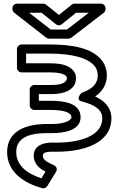

<svg xmlns="http://www.w3.org/2000/svg" viewBox="-20 -797 661 1053"><path d="M295 -15H266C219 -15 165 0 165 57C165 106 203 131 230 144L207 181C128 155 69 110 69 37C69 -34 127 -67 236 -67H268C327 -67 422 -80 422 -154C422 -234 325 -244 260 -244H193V-281H264C322 -281 397 -298 397 -370C397 -398 378 -419 354 -432C329 -445 295 -450 252 -450H123V-503H252C371 -503 463 -481 500 -433C511 -419 516 -404 516 -383C516 -335 482 -307 428 -288C428 -288 388 -251 430 -240C499 -223 541 -195 541 -148C541 -50 415 -15 295 -15ZM372 -154C372 -138 336 -117 268 -117H236C121 -117 19 -78 19 37C19 150 117 209 211 235C221 238 233 233 239 224L287 146C298 127 286 114 277 110C239 92 215 81 215 57C215 46 221 35 266 35H295C336 35 374 31 410 24C498 6 591 -42 591 -148C591 -209 550 -246 502 -268C538 -292 566 -330 566 -383C566 -413 557 -441 540 -464C485 -536 372 -553 252 -553H98C87 -553 73 -543 73 -528V-425C73 -414 83 -400 98 -400H252C292 -400 318 -395 331 -388C345 -381 347 -375 347 -370C347 -347 324 -331 264 -331H168C157 -331 143 -321 143 -306V-219C143 -208 153 -194 168 -194H260C337 -194 372 -177 372 -154ZM319 -664 397 -727H467L347 -635H258L140 -727H208L288 -663C297 -656 310 -657 319 -664ZM303 -715 232 -772C228 -775 223 -777 217 -777H73C62 -777 48 -767 48 -752V-748C48 -742 51 -733 57 -728L234 -590C238 -587 243 -585 249 -585H356C361 -585 367 -587 371 -590L549 -727C554 -731 559 -739 559 -747V-752C559 -763 549 -777 534 -777H388C383 -777 377 -775 373 -771Z"/></svg>

Font: Asimov
Style: XWidOu
Weight: 500
Designer: Google
Version: Version 2.000980; 2014